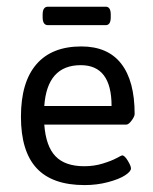

<svg xmlns="http://www.w3.org/2000/svg" viewBox="-20 -536 447 561"><path d="M120.1 -462.5Q104.6 -462.5 104.6 -485.5V-493.5Q104.6 -516.4 120.1 -516.4H288.9Q303.6 -516.4 303.6 -493.5V-485.5Q303.6 -462.5 288.9 -462.5ZM227.1 4.8Q132.8 4.8 87 -44.6Q41.2 -93.9 41.2 -195Q41.2 -295.7 86.2 -348Q131.2 -400.3 217.6 -400.3Q294.9 -400.3 334.1 -350Q373.4 -299.6 373.4 -202.9Q373.4 -195.8 364.6 -183.9Q355.9 -172 349.2 -172H109.4Q114.1 -108.6 142.1 -79.5Q170 -50.3 226.3 -50.3Q255.3 -50.3 280.8 -58.3Q306.4 -66.2 320.8 -74.1Q335.3 -82 336.9 -82Q344 -82 353.3 -66.6Q362.7 -51.1 362.7 -44Q362.7 -34.9 345.2 -23.6Q327.8 -12.3 295.5 -3.8Q263.2 4.8 227.1 4.8ZM109.4 -226.3H306Q306 -345.6 216 -345.6Q117.7 -345.6 109.4 -226.3Z"/></svg>

Font: Jaldi
Style: Regular
Weight: 400
Designer: Pablo Cosgaya and Nicolas Silva
Foundry: Omnibus-Type
Version: Version 1.001;PS 001.001;hotconv 1.0.70;makeotf.lib2.5.58329